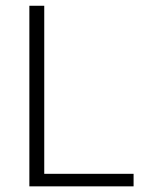

<svg xmlns="http://www.w3.org/2000/svg" viewBox="-20 -660 514 680"><path d="M136.7 -639.6V-44.4H453.1V0H84V-639.6Z"/></svg>

Font: Yantramanav Light
Style: Regular
Weight: 300
Version: Version 1.001;PS 1.0;hotconv 1.0.72;makeotf.lib2.5.5900; ttf